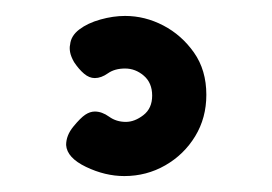

<svg xmlns="http://www.w3.org/2000/svg" viewBox="-20 -39 341 241"><path d="M136 182Q112 182 88 170.5Q64 159 63 143Q63 131 72 120Q81 109 87 105Q93 101 99 101Q108 101 117 107.5Q126 114 138 114Q149 114 160 105.5Q171 97 171 81Q171 65 160.5 56Q150 47 137 47Q124 47 115.5 53Q107 59 99 59Q92 59 85.5 53.5Q79 48 73 39Q69 32 68 26.5Q67 21 68 17Q69 6 79.5 -2Q90 -10 106 -14.5Q122 -19 137 -19Q162 -19 185 -7Q208 5 223.5 27Q239 49 239 80Q239 109 225 132Q211 155 187.5 168.5Q164 182 136 182Z"/></svg>

Font: Fredoka Expanded Medium
Style: Regular
Weight: 500
Width: 7
Designer: Ben Nathan
Foundry: Milena B. Brandão, Ben Nathan
Version: Version 2.001